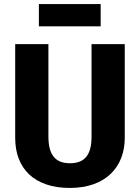

<svg xmlns="http://www.w3.org/2000/svg" viewBox="-20 -911 691 948"><path d="M477 -891H172V-781H477ZM596 -693H432V-237C432 -148 400 -105 325 -105C252 -105 219 -148 219 -237V-693H55V-230C55 -79 149 17 325 17C503 17 596 -88 596 -230Z"/></svg>

Font: Fira Sans
Style: Bold
Weight: 700
Designer: Carrois Corporate & Edenspiekermann AG
Foundry: Carrois Corporate GbR & Edenspiekermann AG
Version: Version 4.203